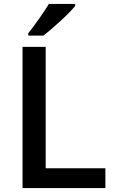

<svg xmlns="http://www.w3.org/2000/svg" viewBox="-20 -951 582 971"><path d="M360 -921V-931H227Q209 -901 179.5 -859Q150 -817 123 -783V-771H199Q235 -798 285.5 -844.5Q336 -891 360 -921ZM513 -100H211V-714H94V0H513Z"/></svg>

Font: OpenSansMMV
Style: Semibold
Weight: 600
Designer: Steve Matteson
Foundry: Ascender Corporation
Version: Version 6.000